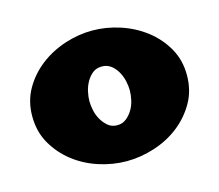

<svg xmlns="http://www.w3.org/2000/svg" viewBox="-68 -478 660 578"><g transform="rotate(-15 262.0 -189.5)"><path d="M262 -393Q305 -393 348 -379Q391 -365 425.5 -338.5Q460 -312 481.5 -274.5Q503 -237 503 -190Q503 -142 481.5 -104.5Q460 -67 426 -40.5Q392 -14 348.5 0Q305 14 262 14Q218 14 175 0Q132 -14 98 -40.5Q64 -67 42.5 -104.5Q21 -142 21 -190Q21 -237 42.5 -274.5Q64 -312 98.5 -338.5Q133 -365 176 -379Q219 -393 262 -393ZM262 -281Q245 -281 233.5 -272Q222 -263 214 -249Q206 -235 202.5 -219Q199 -203 199 -190Q199 -176 202.5 -160Q206 -144 214 -130.5Q222 -117 233.5 -107.5Q245 -98 262 -98Q278 -98 290 -107.5Q302 -117 310 -130.5Q318 -144 321.5 -160Q325 -176 325 -190Q325 -203 321.5 -219Q318 -235 310 -249Q302 -263 290 -272Q278 -281 262 -281Z"/></g></svg>

Font: CAT Rhythmus
Style: Regular
Weight: 400
Designer: Peter Wiegel nach alter Vorlage
Foundry: Peter Wiegel
Version: 1.000